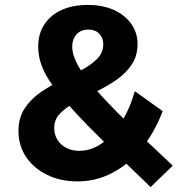

<svg xmlns="http://www.w3.org/2000/svg" viewBox="-20 -728 728 779"><path d="M640 -277Q607 -190 554.5 -125.5Q502 -61 435.5 -26.5Q369 8 295 8Q226 8 171.5 -18.5Q117 -45 86 -91Q55 -137 55 -196Q55 -250 80 -288Q105 -326 144 -353Q183 -380 227 -401.5Q271 -423 310 -443.5Q349 -464 374 -489Q399 -514 399 -549Q399 -575 382.5 -591.5Q366 -608 338 -608Q308 -608 290.5 -588.5Q273 -569 273 -540Q273 -506 294.5 -466Q316 -426 363.5 -371Q411 -316 488.5 -239.5Q566 -163 681 -56L591 31Q486 -70 408.5 -146Q331 -222 278.5 -279.5Q226 -337 194 -381Q162 -425 148.5 -463Q135 -501 135 -539Q135 -591 160 -629Q185 -667 230 -687.5Q275 -708 336 -708Q396 -708 441 -688Q486 -668 512 -632Q538 -596 538 -550Q538 -500 513.5 -464.5Q489 -429 451 -403Q413 -377 369.5 -356Q326 -335 287.5 -314Q249 -293 224.5 -268.5Q200 -244 200 -209Q200 -181 213.5 -160Q227 -139 250 -127.5Q273 -116 302 -116Q350 -116 393.5 -146.5Q437 -177 472 -232Q507 -287 527 -358Z"/></svg>

Font: Alexandria
Style: Bold
Weight: 700
Designer: Mohamed Gaber
Foundry: Kief Type Foundry
Version: Version 5.100